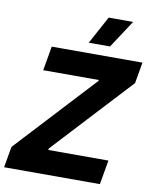

<svg xmlns="http://www.w3.org/2000/svg" viewBox="-112 -985 846 1058"><g transform="rotate(10 310.5 -456.0)"><path d="M5.4 -117.4 414.4 -558.8 415.4 -564H104.2L128 -700H635.6L615 -582L209.8 -144.8L208.2 -136H544.6L520.8 0H-15.2ZM444.2 -756.8H325.2L409.2 -912H546Z"/></g></svg>

Font: Fixel Italic Variable Display Thin
Style: Italic
Weight: 100
Italic angle: -10°
Designer: AlfaBravo + MacPaw
Foundry: Kyrylo Tkachov, Marchela Mozhyna, Serhii Makarenko, Maria Weinstein, Zakhar Kryvoshyya
Version: Version 1.210;Glyphs 3.2 (3217)